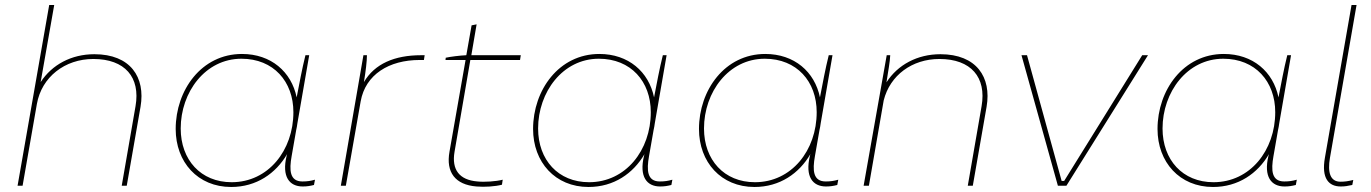

<svg xmlns="http://www.w3.org/2000/svg" viewBox="-20 -740 5464 765"><path d="M50 0H70L127 -326C146 -433 238 -505 352 -505C478 -505 540 -432 520 -317L465 0H485L540 -315C560 -432 500 -524 356 -524C264 -524 187 -482 142 -413L196 -720H176Z M1186 3C1203 3 1215 1 1231 -3L1235 -24C1217 -19 1204 -17 1185 -17C1134 -17 1132 -62 1142 -118L1160 -221C1162 -230 1164 -240 1165 -249L1212 -520H1197C1183 -464 1173 -408 1162 -352C1141 -454 1060 -525 944 -525C783 -525 680 -381 680 -226C680 -94 768 5 901 5C1002 5 1079 -49 1124 -126L1122 -119C1102 -36 1133 3 1186 3ZM942 -506C1070 -506 1149 -415 1149 -293C1149 -141 1049 -14 903 -14C780 -14 700 -103 700 -228C700 -373 798 -506 942 -506Z M1338 0H1358L1417 -336C1436 -443 1530 -501 1652 -501H1669L1672 -520H1658C1552 -520 1473 -486 1430 -413C1437 -455 1442 -496 1442 -520H1428Z M1878 3C1911 6 1953 3 1980 -4L1983 -24C1956 -17 1911 -14 1882 -17C1810 -23 1779 -64 1791 -135L1854 -501H2052L2055 -520H1858L1879 -643L1859 -639L1838 -520C1813 -519 1774 -514 1756 -510L1755 -501H1835L1771 -136C1756 -53 1794 -4 1878 3Z M2610 3C2627 3 2639 1 2655 -3L2659 -24C2641 -19 2628 -17 2609 -17C2558 -17 2556 -62 2566 -118L2584 -221C2586 -230 2588 -240 2589 -249L2636 -520H2621C2607 -464 2597 -408 2586 -352C2565 -454 2484 -525 2368 -525C2207 -525 2104 -381 2104 -226C2104 -94 2192 5 2325 5C2426 5 2503 -49 2548 -126L2546 -119C2526 -36 2557 3 2610 3ZM2366 -506C2494 -506 2573 -415 2573 -293C2573 -141 2473 -14 2327 -14C2204 -14 2124 -103 2124 -228C2124 -373 2222 -506 2366 -506Z M3271 3C3288 3 3300 1 3316 -3L3320 -24C3302 -19 3289 -17 3270 -17C3219 -17 3217 -62 3227 -118L3245 -221C3247 -230 3249 -240 3250 -249L3297 -520H3282C3268 -464 3258 -408 3247 -352C3226 -454 3145 -525 3029 -525C2868 -525 2765 -381 2765 -226C2765 -94 2853 5 2986 5C3087 5 3164 -49 3209 -126L3207 -119C3187 -36 3218 3 3271 3ZM3027 -506C3155 -506 3234 -415 3234 -293C3234 -141 3134 -14 2988 -14C2865 -14 2785 -103 2785 -228C2785 -373 2883 -506 3027 -506Z M3421 0H3442L3501 -340C3526 -440 3614 -505 3723 -505C3849 -505 3911 -432 3891 -317L3836 0H3856L3911 -315C3931 -432 3871 -524 3727 -524C3635 -524 3557 -482 3512 -412C3519 -458 3526 -493 3527 -520H3513Z M4195 0H4229L4554 -520H4531L4220 -19H4210L4072 -520H4050Z M5098 3C5115 3 5127 1 5143 -3L5147 -24C5129 -19 5116 -17 5097 -17C5046 -17 5044 -62 5054 -118L5072 -221C5074 -230 5076 -240 5077 -249L5124 -520H5109C5095 -464 5085 -408 5074 -352C5053 -454 4972 -525 4856 -525C4695 -525 4592 -381 4592 -226C4592 -94 4680 5 4813 5C4914 5 4991 -49 5036 -126L5034 -119C5014 -36 5045 3 5098 3ZM4854 -506C4982 -506 5061 -415 5061 -293C5061 -141 4961 -14 4815 -14C4692 -14 4612 -103 4612 -228C4612 -373 4710 -506 4854 -506Z M5322 3C5339 3 5349 1 5368 -3L5372 -23C5351 -18 5339 -16 5321 -16C5280 -16 5269 -53 5279 -111L5385 -720H5365L5259 -112C5244 -28 5275 3 5322 3Z"/></svg>

Font: Fixel Display Thin
Style: Italic
Weight: 100
Italic angle: -10°
Designer: AlfaBravo + MacPaw
Foundry: Kyrylo Tkachov, Marchela Mozhyna, Serhii Makarenko, Maria Weinstein, Zakhar Kryvoshyya
Version: Version 1.210;Glyphs 3.2 (3217)